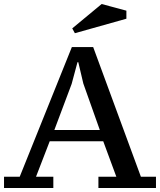

<svg xmlns="http://www.w3.org/2000/svg" viewBox="-20 -934 795 954"><path d="M245 0H0V-56H78L337 -700H443L680 -56H755V0H469V-56H558L493 -232H227L159 -56H245ZM250 -288H476L394 -519L369 -625H365L336 -517ZM485 -914 608 -881V-841L352 -769L339 -793Z"/></svg>

Font: PT Serif Caption
Style: Regular
Weight: 400
Designer: A.Korolkova, O.Umpeleva, V.Yefimov
Foundry: ParaType Ltd
Version: Version 1.000W OFL